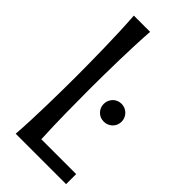

<svg xmlns="http://www.w3.org/2000/svg" viewBox="-216 -721 771 771"><g transform="rotate(45 170.0 -335.5)"><path d="M141.1 -670.9Q138.2 -629.4 136.5 -585.9Q134.8 -542.5 133.8 -499.5Q132.8 -456.5 132.3 -415Q131.8 -373.5 131.8 -335.9Q131.8 -272.9 132.8 -200.9Q133.8 -128.9 137.2 -57.1H335V0H48.8Q51.8 -41.5 53.5 -85.2Q55.2 -128.9 56.2 -172.1Q57.1 -215.3 57.6 -256.8Q58.1 -298.3 58.1 -335.9Q58.1 -373.5 57.6 -415Q57.1 -456.5 56.2 -499.5Q55.2 -542.5 53.5 -585.9Q51.8 -629.4 48.8 -670.9ZM213.9 -335Q213.9 -345.2 217.8 -354.5Q221.7 -363.8 228.5 -370.8Q235.4 -377.9 244.6 -381.8Q253.9 -385.7 264.6 -385.7Q274.9 -385.7 284.2 -381.8Q293.5 -377.9 300.5 -370.8Q307.6 -363.8 311.5 -354.5Q315.4 -345.2 315.4 -335Q315.4 -324.2 311.5 -314.9Q307.6 -305.7 300.5 -298.8Q293.5 -292 284.2 -288.1Q274.9 -284.2 264.6 -284.2Q243.2 -284.2 228.5 -298.8Q213.9 -313.5 213.9 -335Z"/></g></svg>

Font: Crushed
Style: Regular
Weight: 400
Width: 3
Designer: Astigmatic (AOETI)
Foundry: Astigmatic (AOETI)
Version: Version 001.001